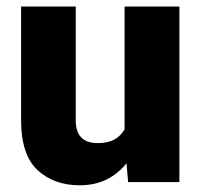

<svg xmlns="http://www.w3.org/2000/svg" viewBox="-20 -548 604 578"><path d="M365.7 0 360.8 -56.6Q336.4 -25.4 301 -7.8Q265.6 9.8 220.2 9.8Q142.1 9.8 92.8 -36.1Q43.5 -82 43.5 -186.5V-528.3H208V-185.5Q208 -117.2 274.4 -117.2Q305.2 -117.2 324.7 -128.2Q344.2 -139.2 355 -158.7V-528.3H520V0Z"/></svg>

Font: Vazirmatn FD Black
Style: Regular
Weight: 900
Designer: Saber Rastikerdar
Foundry: Saber Rastikerdar
Version: Version 33.003